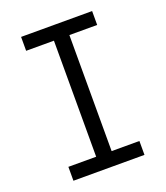

<svg xmlns="http://www.w3.org/2000/svg" viewBox="-135 -828 796 922"><g transform="rotate(-20 262.5 -367.5)"><path d="M81 0V-71H223V-664H81V-735H444V-664H302V-71H444V0Z"/></g></svg>

Font: Iosevka Pride
Style: Regular
Weight: 400
Monospace: yes
Designer: Belleve Invis
Foundry: Belleve Invis
Version: Version 30.3.1; ttfautohint (v1.8.4)